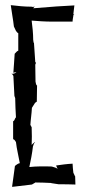

<svg xmlns="http://www.w3.org/2000/svg" viewBox="-20 -643 336 746"><path d="M22 -622C25 -597 31 -568 34 -540L42 -523C43 -521 49 -514 51 -514V-446C47 -446 40 -437 37 -434C36 -409 33 -384 32 -361V-360C34 -361 37 -362 39 -362H44C40 -359 29 -354 25 -357H24C27 -356 31 -351 32 -348L36 -270L37 -268V-267L39 -262C39 -237 41 -210 42 -187C41 -187 38 -182 38 -181L37 -179C37 -177 33 -172 31 -172V-102C36 -102 40 -94 42 -91C45 -63 53 -33 57 -9C52 -9 42 -2 38 2C35 29 30 57 27 82L28 83C51 80 78 77 104 74L116 67L117 66C138 66 159 67 180 68V69H182L208 73C230 73 252 73 273 74V73C273 63 272 53 272 42L271 41L265 28C264 16 262 4 262 -7H261C240 -6 219 -3 198 0C199 4 202 9 204 13C200 10 195 8 191 7L181 4C153 3 120 3 94 6C99 -17 105 -47 108 -74C110 -79 112 -88 116 -90L115 -91C113 -88 103 -83 103 -78C104 -100 104 -125 103 -149L102 -150C102 -152 99 -157 98 -157C99 -177 103 -202 104 -224L116 -243C117 -244 122 -248 123 -248L124 -311C120 -311 119 -322 118 -326C118 -347 117 -371 117 -392L118 -394V-395C118 -396 120 -398 120 -398V-399C119 -399 118 -401 117 -402L112 -476L110 -479V-482L109 -488C109 -513 106 -540 103 -563C127 -561 156 -559 182 -559H262C262 -567 264 -574 265 -582V-588C266 -587 267 -587 268 -587L265 -584V-588C266 -599 268 -612 269 -622C247 -621 223 -619 200 -618L111 -611H109C111 -613 113 -616 114 -617V-618C113 -617 110 -616 108 -616L102 -617C75 -617 47 -620 22 -623ZM268 -587H269V-588Z"/></svg>

Font: Charger Mayhem
Style: Regular
Weight: 400
Designer: Jasper
Foundry: Cannot Into Space Fonts
Version: Version 0.98